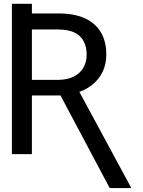

<svg xmlns="http://www.w3.org/2000/svg" viewBox="-20 -797 738 993"><path d="M41.5 -678.7V-777.3H145V-678.7ZM41.5 -727.5H279.3Q360.8 -728 416.5 -703.4Q472.2 -678.7 501 -631.1Q529.8 -583.5 529.8 -513.7Q529.8 -464.8 510.3 -424.6Q490.7 -384.3 453.9 -356Q417 -327.6 364.7 -313.5L337.9 -303.2H122.1V-383.8H279.3Q329.1 -384.3 362.3 -401.4Q395.5 -418.5 411.9 -448Q428.2 -477.5 428.2 -513.7Q428.2 -553.2 413.3 -582.8Q398.4 -612.3 365.7 -628.4Q333 -644.5 279.3 -644.5H145V0H41.5ZM547.4 175.8 281.7 -324.2H389.2L656.7 170.9V175.8Z"/></svg>

Font: Inter 28pt
Style: Regular
Weight: 400
Designer: Rasmus Andersson
Foundry: rsms
Version: Version 4.001;git-66647c0bb